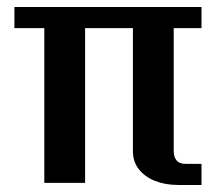

<svg xmlns="http://www.w3.org/2000/svg" viewBox="-20 -520 633 546"><path d="M106 0V-440H21V-500H553V-440H474Q474 -408 474 -365Q474 -322 474 -276.5Q474 -231 474 -191Q474 -151 474 -123.5Q474 -96 474 -90Q474 -74 482 -64Q490 -54 509 -54H553V6Q533 6 524 6Q515 6 508 6Q501 6 487 6Q450 6 421 -5.5Q392 -17 375 -38.5Q358 -60 358 -90V-440H222V0Z"/></svg>

Font: Wittgenstein SemiBold
Style: Regular
Weight: 600
Designer: Jörg Drees
Foundry: Jörg Drees
Version: Version 1.500